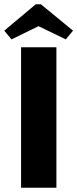

<svg xmlns="http://www.w3.org/2000/svg" viewBox="-44 -882 363 902"><path d="M55 -660H221V0H55ZM148 -862 299 -738 265 -697 137 -759 10 -697 -24 -738 124 -862Z"/></svg>

Font: Sansita
Style: Bold
Weight: 700
Designer: Pablo Cosgaya
Foundry: Omnibus-Type
Version: Version 1.006